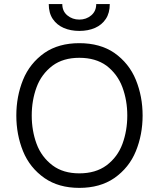

<svg xmlns="http://www.w3.org/2000/svg" viewBox="-20 -912 780 942"><path d="M369.1 9.8Q268.1 9.8 198.7 -38.1Q126 -88.9 93 -170.2Q60.1 -251.5 60.1 -345.2Q60.1 -439 93 -520.3Q126 -601.6 198.7 -652.8Q268.1 -700.2 369.1 -700.2Q470.7 -700.2 540.5 -652.8Q613.3 -601.6 646.5 -520.3Q679.7 -439 679.7 -345.2Q679.7 -251.5 646.5 -170.2Q613.3 -88.9 540.5 -38.1Q470.7 9.8 369.1 9.8ZM369.1 -61.5Q449.2 -61.5 502.4 -100.6Q557.1 -141.6 580.8 -206.3Q604.5 -271 604.5 -345.2Q604.5 -419.4 580.6 -483.9Q556.6 -548.3 502.4 -589.8Q449.2 -628.4 369.1 -628.4Q290 -628.4 237.8 -589.8Q183.1 -548.3 159.4 -483.9Q135.7 -419.4 135.7 -345.2Q135.7 -271 159.4 -206.5Q183.1 -142.1 237.8 -100.6Q290 -61.5 369.1 -61.5ZM369.1 -760.3Q326.7 -760.3 292.7 -774.9Q258.8 -789.6 239 -818.8Q219.2 -848.1 219.2 -892.1H285.6Q285.6 -856.9 310.5 -836.4Q335.4 -815.9 369.1 -815.9Q403.3 -815.9 427.7 -836.7Q452.1 -857.4 452.1 -892.1H518.6Q518.6 -848.6 499.3 -819.3Q480 -790 446.3 -775.1Q412.6 -760.3 369.1 -760.3Z"/></svg>

Font: Acari Sans
Style: Regular
Weight: 400
Designer: Alfredo Marco Pradil and Stefan Peev
Foundry: Hanken Design Co.
Version: Version 1.045;February 4, 2021;FontCreator 13.0.0.2655 64-bi